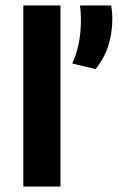

<svg xmlns="http://www.w3.org/2000/svg" viewBox="-20 -680 430 700"><path d="M65 0V-660H200.5V0ZM385.5 -660Q386.5 -651.5 388 -639Q389.5 -626.5 389.5 -613Q389.5 -559.5 375.2 -514.2Q361 -469 328.5 -428L243.5 -448.5Q259.5 -483.5 267.2 -522.5Q275 -561.5 275 -608Q275 -621.5 274.2 -633.8Q273.5 -646 271.5 -660Z"/></svg>

Font: AnekLatin_SemiExpandedSemiBold
Style: Regular
Weight: 600
Width: 6
Designer: Yesha Goshar
Foundry: Ek Type
Version: Version 1.003